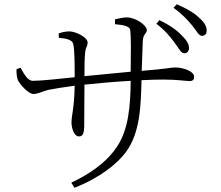

<svg xmlns="http://www.w3.org/2000/svg" viewBox="-20 -834 1040 905"><path d="M802 -634C823 -607 832 -584 848 -583C860 -582 870 -591 871 -606C871 -625 862 -642 837 -667C814 -691 780 -716 731 -739L717 -722C758 -691 783 -660 802 -634ZM885 -715C906 -690 916 -666 931 -665C944 -665 954 -673 954 -688C955 -708 945 -727 920 -749C897 -772 862 -793 813 -814L798 -797C841 -766 863 -741 885 -715ZM58 -508C57 -494 59 -469 64 -457C74 -435 115 -391 137 -391C158 -391 180 -403 206 -410C237 -416 278 -423 332 -430C330 -320 317 -292 317 -256C317 -231 329 -191 352 -191C371 -191 377 -206 377 -246L378 -435C443 -442 522 -449 596 -453C595 -337 586 -225 533 -145C479 -62 392 -9 316 27L331 51C450 5 534 -63 574 -118C641 -209 644 -336 647 -456C685 -458 720 -459 749 -459C819 -459 853 -452 873 -452C890 -452 895 -459 895 -472C895 -499 842 -516 806 -516C783 -516 774 -510 648 -500L653 -640C655 -678 672 -673 672 -693C672 -713 622 -752 577 -752C560 -752 541 -747 522 -743V-720C563 -716 591 -711 594 -692C598 -654 597 -591 596 -496L378 -475C378 -523 379 -565 381 -582C383 -613 393 -614 393 -634C393 -658 337 -686 307 -686C291 -686 272 -682 257 -677V-656C297 -652 320 -646 325 -627C332 -603 332 -518 332 -470C274 -464 175 -453 135 -453C110 -453 93 -486 77 -515Z"/></svg>

Font: Noto Serif CJK HK Light
Style: Regular
Weight: 300
Designer: Ryoko NISHIZUKA 西塚涼子 (kana & ideographs); Frank Grießhammer (Latin, Greek & Cyrillic); Wenlong ZHANG 张文龙 (bopomofo); San
Foundry: Adobe
Version: Version 2.001;hotconv 1.1.0;makeotfexe 2.6.0